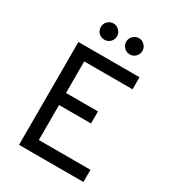

<svg xmlns="http://www.w3.org/2000/svg" viewBox="-212 -1015 1022 1132"><g transform="rotate(30 299.5 -449.0)"><path d="M222.7 -788.1Q200.2 -788.1 183.6 -803.7Q168 -820.3 168 -842.8Q168 -866.2 183.6 -881.8Q200.2 -898.4 222.7 -898.4Q246.1 -898.4 261.7 -881.8Q278.3 -866.2 278.3 -842.8Q278.3 -820.3 261.7 -803.7Q246.1 -788.1 222.7 -788.1ZM396.5 -788.1Q373 -788.1 357.4 -803.7Q340.8 -820.3 340.8 -842.8Q340.8 -866.2 357.4 -881.8Q373 -898.4 396.5 -898.4Q418.9 -898.4 434.6 -881.8Q451.2 -866.2 451.2 -842.8Q451.2 -820.3 434.6 -803.7Q418.9 -788.1 396.5 -788.1ZM97.7 0Q97.7 -174.8 97.7 -700.2Q202.1 -700.2 513.7 -700.2Q513.7 -679.7 513.7 -618.2Q431.6 -618.2 184.6 -618.2Q184.6 -564.5 184.6 -403.3Q239.3 -403.3 402.3 -403.3Q402.3 -382.8 402.3 -321.3Q347.7 -321.3 184.6 -321.3Q184.6 -261.7 184.6 -83Q272.5 -83 536.1 -83Q536.1 -62.5 536.1 0Q426.8 0 97.7 0Z"/></g></svg>

Font: Overpass
Style: Regular
Weight: 400
Designer: Delve Withrington, Thomas Jockin
Version: Version 3.000;DELV;Overpass; ttfautohint (v1.5)